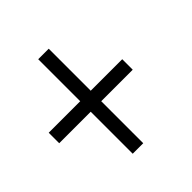

<svg xmlns="http://www.w3.org/2000/svg" viewBox="-154 -732 808 808"><g transform="rotate(-45 250.0 -328.0)"><path d="M0 -296.9V-359.4H187.5V-609.4H250V-359.4H437.5V-296.9H250V-46.9H187.5V-296.9Z"/></g></svg>

Font: KH Dot Dougenzaka 16
Style: Regular
Weight: 400
Designer: Original version for X68000 by Keitarou Hiraki (http://hp.vector.co.jp/authors/VA000874/) / TrueType conversion by Homem
Version: Version 1.00.20150527